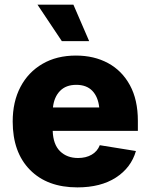

<svg xmlns="http://www.w3.org/2000/svg" viewBox="-20 -790 641 820"><path d="M310.5 10.3Q181.6 10.3 107.9 -64.7Q34.2 -139.6 34.2 -271Q34.2 -355.5 67.4 -418.7Q100.6 -481.9 161.4 -517.3Q222.2 -552.7 304.2 -552.7Q381.8 -552.7 441.4 -520.5Q501 -488.3 534.9 -426Q568.8 -363.8 568.8 -273.9V-231H205.1Q207 -172.9 236.6 -144Q266.1 -115.2 313.5 -115.2Q347.2 -115.2 371.6 -129.4Q396 -143.6 406.2 -169.9L560.5 -145Q540 -73.7 475.1 -31.7Q410.2 10.3 310.5 10.3ZM206.1 -331.1H403.8Q398.9 -376.5 374.3 -402.1Q349.6 -427.7 305.7 -427.7Q261.7 -427.7 236.3 -401.6Q210.9 -375.5 206.1 -331.1ZM244.1 -614.3 140.1 -770H293.5L360.8 -614.3Z"/></svg>

Font: Inter Extra Bold
Style: Regular
Weight: 800
Designer: Rasmus Andersson
Foundry: rsms
Version: Version 4.000;git-3c8e0fc